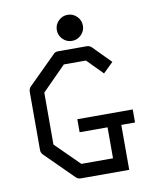

<svg xmlns="http://www.w3.org/2000/svg" viewBox="-79 -803 651 812"><g transform="rotate(-10 246.0 -396.5)"><path d="M227.5 -646.5Q211 -663 211 -686Q211 -709 227.5 -725.5Q244 -742 267 -742Q290 -742 306.5 -725.5Q323 -709 323 -686Q323 -663 306.5 -646.5Q290 -630 267 -630Q244 -630 227.5 -646.5ZM231 -300H469V-244H410V-51H203Q190 -51 182 -59L62 -178Q53 -187 53 -199V-447Q53 -462 61 -470L181 -589Q187 -597 202 -597H322Q336 -597 344 -589L419 -513L376 -471L310 -538H215L113 -435V-212L215 -111H351V-244H231Z"/></g></svg>

Font: IBM 3270 Semi-Condensed
Style: Condensed
Weight: 400
Monospace: yes
Version: Version 2.3.1